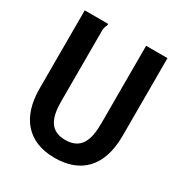

<svg xmlns="http://www.w3.org/2000/svg" viewBox="-153 -733 806 856"><g transform="rotate(30 250.0 -304.5)"><path d="M149 -219V-588C151 -608 158 -613 158 -618C158 -620 158 -621 156 -623H37V-220C37 -74 110 14 249 14C379 14 463 -61 463 -223V-623H353V-222C353 -134 329 -79 250 -79C173 -79 149 -133 149 -219Z"/></g></svg>

Font: Inconsolata
Style: Bold
Weight: 700
Monospace: yes
Designer: Raph Levien, Kirill Tkachev(cyreal.org)
Foundry: Raph Levien, Kirill Tkachev(cyreal.org)
Version: Version 1.014